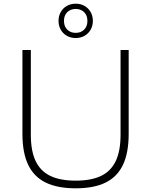

<svg xmlns="http://www.w3.org/2000/svg" viewBox="-20 -1011 819 1040"><path d="M101.5 -286.5V-740H147V-281Q147 -193.5 173 -138.8Q199 -84 252.5 -58.2Q306 -32.5 390 -32.5Q474 -32.5 527.5 -58.2Q581 -84 607 -138.8Q633 -193.5 633 -281V-740H677V-286.5Q677 -183 646 -118Q615 -53 551.8 -22Q488.5 9 390 9Q291.5 9 227.8 -22Q164 -53 132.8 -118Q101.5 -183 101.5 -286.5ZM297 -898Q297 -924.5 309 -945.8Q321 -967 342.2 -979Q363.5 -991 390 -991Q416.5 -991 437.8 -979Q459 -967 471 -945.8Q483 -924.5 483 -898Q483 -871.5 471 -850.2Q459 -829 437.8 -817Q416.5 -805 390 -805Q363.5 -805 342.2 -817Q321 -829 309 -850.2Q297 -871.5 297 -898ZM453.5 -898Q453.5 -927.5 435.8 -945Q418 -962.5 390 -962.5Q362 -962.5 344.2 -945Q326.5 -927.5 326.5 -898Q326.5 -868 344.2 -850.5Q362 -833 390 -833Q418 -833 435.8 -850.5Q453.5 -868 453.5 -898Z"/></svg>

Font: Encode Sans Expanded ExtraLight
Style: Regular
Weight: 275
Width: 7
Designer: Multiple Designers
Foundry: Impallari Type
Version: Version 2.000